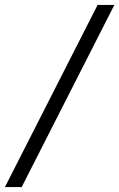

<svg xmlns="http://www.w3.org/2000/svg" viewBox="-29 -747 484 779"><path d="M-9 12 367 -727H435L59 12Z"/></svg>

Font: Justus
Style: Roman
Weight: 500
Version: Version 001.001